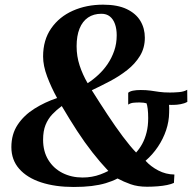

<svg xmlns="http://www.w3.org/2000/svg" viewBox="-20 -772 817 802"><path d="M287.5 9Q210.5 9 151.8 -10.2Q93 -29.5 60.2 -66.8Q27.5 -104 27.5 -157.5Q27.5 -211.5 53.8 -251Q80 -290.5 123.8 -318Q167.5 -345.5 218.5 -362.5Q194 -407 177 -452.2Q160 -497.5 160 -536Q160 -605 193.8 -653.5Q227.5 -702 284.2 -727.2Q341 -752.5 410.5 -752.5Q471 -752.5 509.5 -734Q548 -715.5 566.5 -684.5Q585 -653.5 585 -614.5Q585 -572 564.8 -538.8Q544.5 -505.5 511.5 -479.5Q478.5 -453.5 439.5 -433Q400.5 -412.5 363.5 -395Q396.5 -342.5 429.5 -292.5Q462.5 -242.5 493 -201.8Q523.5 -161 548.5 -135Q562.5 -150 574 -171Q585.5 -192 592.2 -218.8Q599 -245.5 599 -278.5Q599 -301 597 -317Q595 -333 592 -340.5Q587 -342 579.5 -343Q572 -344 563 -344Q549 -344 537 -342.8Q525 -341.5 515.5 -335V-384.5Q522 -390.5 535.2 -393.2Q548.5 -396 568 -396Q591 -396 608.8 -393.5Q626.5 -391 645.2 -388.2Q664 -385.5 690 -385.5Q707.5 -385.5 728 -387.2Q748.5 -389 762 -397L762.5 -346.5Q750 -339.5 734.2 -336.8Q718.5 -334 707.5 -334Q703 -334 696.8 -333.8Q690.5 -333.5 686 -334Q686.5 -329 686.8 -321Q687 -313 686.5 -301.5Q686 -264.5 673.8 -228Q661.5 -191.5 639.5 -158.8Q617.5 -126 588 -100.5Q609.5 -76.5 641 -60Q672.5 -43.5 708.5 -43L706.5 -8Q696 -3 678.2 0.8Q660.5 4.5 638.8 6.2Q617 8 594.5 8Q555 8 525.5 -2.5Q496 -13 471 -26.5Q449 -15 422.2 -7Q395.5 1 362.5 5Q329.5 9 287.5 9ZM325 -30.5Q345 -30.5 363.5 -33.8Q382 -37 399.5 -43.5Q417 -50 432.5 -58Q398 -94.5 365.8 -135.8Q333.5 -177 302.2 -225Q271 -273 238 -329Q216.5 -313.5 198.5 -294.5Q180.5 -275.5 170.2 -250Q160 -224.5 160 -188.5Q160 -139.5 181.8 -104Q203.5 -68.5 241 -49.5Q278.5 -30.5 325 -30.5ZM346 -424.5Q369.5 -439.5 391.2 -459.8Q413 -480 430 -505.2Q447 -530.5 457.2 -560.2Q467.5 -590 467.5 -624.5Q467.5 -651.5 460.2 -671.8Q453 -692 439 -703.2Q425 -714.5 403.5 -714.5Q371 -714.5 347.8 -698.8Q324.5 -683 312.2 -652.5Q300 -622 300 -579Q300 -537 312.5 -498.8Q325 -460.5 346 -424.5Z"/></svg>

Font: Merriweather 96pt
Style: Bold Italic
Weight: 700
Italic angle: -7.8°
Version: Version 2.101